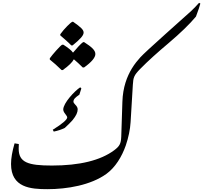

<svg xmlns="http://www.w3.org/2000/svg" viewBox="-20 -1319 1436 1357"><path d="M315 18C454 18 621 -10 732 -90C795 -136 841 -211 869 -291C888 -347 900 -404 903 -456C908 -544 914 -633 919 -721C922 -772 927 -787 971 -832C1027 -889 1094 -949 1170 -1013C1255 -1085 1320 -1148 1365 -1202C1382 -1247 1392 -1277 1396 -1294L1387 -1299C1369 -1280 1352 -1260 1332 -1242C1271 -1188 1211 -1133 1150 -1079C1052 -991 992 -936 972 -914C954 -894 932 -868 912 -835C878 -779 848 -702 845 -599L837 -353C835 -302 824 -285 787 -257C690 -185 542 -149 347 -149C177 -149 112 -171 112 -269C112 -279 112 -290 113 -301L83 -306C66 -248 58 -199 58 -160C58 8 198 18 315 18ZM484 -998H493C547 -1042 571 -1068 571 -1089C571 -1109 550 -1128 497 -1165H490C481 -1161 435 -1118 406 -1077V-1069C413 -1063 468 -1016 484 -998ZM415 -824H424C466 -854 492 -880 502 -900C521 -884 542 -865 565 -842H574C627 -880 654 -912 654 -937C654 -964 628 -987 575 -1021H567C554 -1013 519 -975 496 -947C484 -964 462 -981 428 -1003H419C403 -993 351 -934 332 -907V-898C358 -877 386 -853 415 -824ZM360 -389C390 -395 416 -404 438 -415C461 -436 479 -454 493 -470C519 -502 529 -525 529 -546C529 -557 524 -567 513 -578C504 -587 499 -595 499 -600C499 -618 512 -630 541 -650L555 -694L547 -702C507 -676 427 -590 427 -545C427 -536 432 -525 441 -514C451 -502 455 -494 455 -489C455 -474 421 -444 353 -402Z"/></svg>

Font: Noto Nastaliq Urdu
Style: Regular
Weight: 400
Designer: Monotype Design Team (Patrick Giasson: type design, Kamal Mansour: OpenType code, Glenda Bellarosa). Updated by Simon Co
Foundry: Monotype Imaging Inc., Simon Cozens
Version: Version 3.009